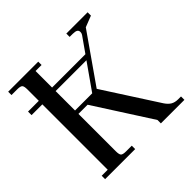

<svg xmlns="http://www.w3.org/2000/svg" viewBox="-177 -868 1034 1034"><g transform="rotate(-45 340.5 -351.0)"><path d="M22 -523.9V-550.8H104V-637.2Q104 -662.1 96.9 -669.4Q89.8 -676.8 64.9 -676.8H22V-702.1H251V-676.8H205.1V-550.8H459L519 -636.2Q524.9 -645 524.9 -653.8Q524.9 -666.5 515.9 -671.6Q506.8 -676.8 486.8 -676.8H464.8V-702.1H627V-676.8L563 -651.9L370.1 -376L569.8 -65.9Q584 -44.9 600.3 -35.4Q616.7 -25.9 641.1 -25.9H662.1V0H482.9V-25.9L274.9 -350.1H205.1V-65.9Q205.1 -41 212.2 -33.4Q219.2 -25.9 244.1 -25.9H287.1V0H58.1V-25.9H104V-523.9ZM205.1 -376H335.9L439.9 -523.9H205.1Z"/></g></svg>

Font: Dihjauti S
Style: Bold
Weight: 700
Designer: T. Christopher White
Version: Version 3.0.0